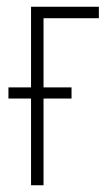

<svg xmlns="http://www.w3.org/2000/svg" viewBox="-20 -549 322 569"><path d="M273 -529H72V-290H5V-257H72V0H109V-257H192V-290H109V-495H273Z"/></svg>

Font: Noto Sans ExtraCondensed ExtraLight
Style: Regular
Weight: 200
Width: 2
Designer: Monotype Design Team
Foundry: Monotype Imaging Inc.
Version: Version 2.013